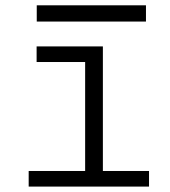

<svg xmlns="http://www.w3.org/2000/svg" viewBox="-20 -689 626 709"><path d="M85.9 0V-57.6H294.4V-460H115.2V-517.6H359.9V-57.6H530.3V0ZM115.7 -609.4V-669.4H519V-609.4Z"/></svg>

Font: Caskaydia Cove Light
Style: Regular
Weight: 300
Monospace: yes
Designer: Aaron Bell
Foundry: Saja Typeworks
Version: Version 4.300; ttfautohint (v1.8.3)